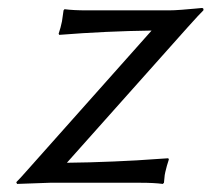

<svg xmlns="http://www.w3.org/2000/svg" viewBox="-20 -455 527 478"><path d="M146.5 -49.8Q200.7 -50.3 263.7 -53Q326.7 -55.7 362.8 -58.6L398.9 -61L400.4 -58.1Q395 -42 391.6 -26.9Q390.6 -22.9 390.1 -19.3Q389.6 -15.6 389.2 -10.3Q388.7 -4.9 388.2 0L385.3 2.9Q363.3 0 330.1 0H104L22.5 2.9L20.5 -1.5Q28.3 -8.8 48.8 -32.2L357.4 -378.9Q242.7 -377.4 127.4 -368.2L126 -371.1Q131.3 -386.7 134.3 -401.9Q134.3 -402.8 138.2 -429.2L140.6 -432.1Q162.6 -429.2 196.3 -429.2H400.4Q413.1 -429.2 432.4 -430.7Q451.7 -432.1 466.3 -433.6Q481 -435.1 482.4 -435.1Q487.8 -435.1 486.3 -429.2Q478 -421.4 447.3 -387.2Z"/></svg>

Font: Linux Biolinum
Style: Italic
Weight: 400
Italic angle: -12°
Designer: Philipp H. Poll
Foundry: Philipp H. Poll
Version: Version 1.1.3 ; ttfautohint (v0.9)